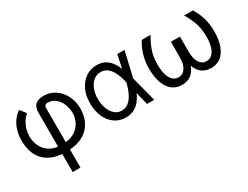

<svg xmlns="http://www.w3.org/2000/svg" viewBox="-70 -1075 2324 1802"><g transform="rotate(-30 1091.5 -174.5)"><path d="M319.6 204.5V-440.3Q319.6 -498.9 350.5 -525.7Q381.4 -552.6 438.9 -552.6Q505.7 -552.6 560.5 -516.5Q615.4 -480.5 647.9 -418.1Q680.4 -355.8 680.4 -277Q680.4 -220.5 663 -169Q645.6 -117.5 608 -77.1Q570.3 -36.6 509.2 -13.3Q448.2 9.9 360.8 9.9Q275.6 9.9 216.4 -13.7Q157.3 -37.3 120.7 -78.5Q84.2 -119.7 67.6 -173.7Q51.1 -227.6 51.1 -288.4Q51.1 -344.5 64.8 -394Q78.5 -443.5 106 -483.8Q133.5 -524.1 174.7 -552.6L224.4 -488.6Q196 -463.1 176.7 -433.2Q157.3 -403.4 146.8 -367.5Q136.4 -331.7 134.9 -288.4Q134.9 -232.2 158.2 -181.8Q181.5 -131.4 231.4 -99.8Q281.2 -68.2 360.8 -68.2Q443.2 -68.2 495.2 -98.7Q547.2 -129.3 571.9 -177.2Q596.6 -225.1 596.6 -277Q595.2 -331 576 -376.6Q556.8 -422.2 522 -449.8Q487.2 -477.3 438.9 -477.3Q420.8 -477.3 412.1 -467.2Q403.4 -457 403.4 -443.2V204.5Z M1008.5 11.4Q940.3 10.7 889.6 -25.7Q838.8 -62.1 810.7 -126.1Q782.7 -190 782.7 -272.7Q782.7 -354.8 812.3 -417.8Q842 -480.8 894.2 -516.7Q946.4 -552.6 1014.2 -552.6Q1063.9 -552.6 1100.1 -533.6Q1136.4 -514.6 1161.8 -480.8Q1187.1 -447.1 1204.5 -403.4H1237.2L1250 -274.1L1321 0H1242.9L1176.1 -274.1Q1170.8 -300.1 1159.8 -334.5Q1148.8 -369 1130.3 -401.6Q1111.9 -434.3 1083.3 -455.8Q1054.7 -477.3 1014.2 -477.3Q970.9 -477.3 937.5 -451Q904.1 -424.7 885.3 -378.2Q866.5 -331.7 866.5 -271.3Q866.5 -212.4 884.2 -165.3Q902 -118.3 933.9 -91.1Q965.9 -63.9 1008.5 -63.9Q1047.9 -63.9 1077.1 -85.8Q1106.2 -107.6 1126.1 -140.8Q1146 -174 1158.2 -209.3Q1170.5 -244.7 1176.1 -271.3L1235.8 -545.5H1313.9L1250 -271.3L1237.2 -137.8H1208.8Q1190.3 -93.8 1162.8 -59.8Q1135.3 -25.9 1097.1 -7.1Q1058.9 11.7 1008.5 11.4Z M1500.7 -545.5H1595.9Q1561.4 -486.9 1543.5 -441.1Q1525.6 -395.2 1519.2 -354.4Q1512.8 -313.6 1512.8 -269.9Q1512.8 -174 1543.1 -121.1Q1573.5 -68.2 1626.4 -68.2Q1672.9 -68.2 1700.8 -109.6Q1728.7 -150.9 1728.7 -230.1V-393.5H1795.5V-230.1Q1795.5 -153.1 1775 -99.4Q1754.6 -45.8 1715.2 -17.9Q1675.8 9.9 1619.3 9.9Q1557.9 9.9 1514.4 -24.1Q1470.9 -58.2 1447.8 -122.3Q1424.7 -186.4 1424.7 -277Q1424.7 -350.9 1443.5 -417.6Q1462.4 -484.4 1500.7 -545.5ZM1959.5 -545.5H2054.7Q2093 -484.4 2111.9 -417.6Q2130.7 -350.9 2130.7 -277Q2130.7 -186.4 2107.6 -122.3Q2084.5 -58.2 2041 -24.1Q1997.5 9.9 1936.1 9.9Q1879.6 9.9 1840.2 -17.9Q1800.8 -45.8 1780.4 -99.4Q1759.9 -153.1 1759.9 -230.1V-393.5H1826.7V-230.1Q1826.7 -150.9 1854.8 -109.6Q1882.8 -68.2 1929 -68.2Q1964.5 -68.2 1989.9 -92Q2015.3 -115.8 2028.9 -160.9Q2042.6 -206 2042.6 -269.9Q2042.6 -313.6 2036.2 -354.4Q2029.8 -395.2 2011.9 -441.1Q1994 -486.9 1959.5 -545.5Z"/></g></svg>

Font: InterMG
Style: Regular
Weight: 400
Designer: Rasmus Andersson
Foundry: rsms
Version: Version 3.019;December 26, 2023;FontCreator 15.0.0.2955 64-b